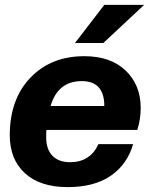

<svg xmlns="http://www.w3.org/2000/svg" viewBox="-20 -756 616 786"><path d="M257 10Q144 10 82 -47Q20 -104 20 -202Q20 -350 104.5 -438Q189 -526 325 -526Q433 -526 494.5 -467Q556 -408 556 -314Q556 -268 542 -224H170Q169 -214 169 -195Q169 -145 194.5 -118.5Q220 -92 267 -92Q349 -92 383 -166H525Q501 -83 433.5 -36.5Q366 10 257 10ZM315 -424Q217 -424 187 -322H407Q407 -424 315 -424ZM403 -580H287L407 -736H570Z"/></svg>

Font: Creato Display ExtraBold
Style: Italic
Weight: 800
Italic angle: -10°
Version: Version 1.000